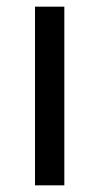

<svg xmlns="http://www.w3.org/2000/svg" viewBox="-20 -556 298 576"><path d="M173 0V-536H85V0Z"/></svg>

Font: Noto Sans Miao
Style: Regular
Weight: 400
Designer: Monotype Design Team
Foundry: Monotype Imaging Inc.
Version: Version 2.003